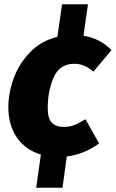

<svg xmlns="http://www.w3.org/2000/svg" viewBox="-20 -714 541 897"><path d="M443 -44Q371 8 292 17L272 163H149L171 8Q98 -14 58.5 -72Q19 -130 19 -214Q19 -279 43.5 -347Q68 -415 119.5 -469Q171 -523 248 -542L270 -694H391L370 -547Q447 -535 501 -480L416 -379Q376 -416 327 -416Q259 -416 231 -353Q203 -290 203 -209Q203 -160 222.5 -140.5Q242 -121 279 -121Q304 -121 326.5 -129.5Q349 -138 379 -157Z"/></svg>

Font: Trujillo ExtraBold
Style: Italic
Weight: 800
Italic angle: -8°
Designer: Fira Sans original fonts by bBox Type GmbH, Carrois Corporate GbR, & Edenspiekermann AG / Changes by Cristiano Sobral
Foundry: Fira Sans original fonts by bBox Type GmbH, Carrois Corporate GbR, & Edenspiekermann AG / Changes by Cristiano Sobral
Version: Version 4.301;July 28, 2020;FontCreator 13.0.0.2655 64-bit